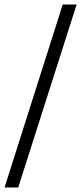

<svg xmlns="http://www.w3.org/2000/svg" viewBox="-42 -768 356 842"><path d="M-22 54 233 -748H294L38 54Z"/></svg>

Font: Muli Light
Style: Regular
Weight: 300
Designer: Vernon Adams
Foundry: Vernon Adams
Version: Version 2.100